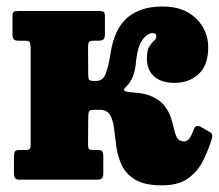

<svg xmlns="http://www.w3.org/2000/svg" viewBox="-20 -554 675 592"><path d="M633 -125.5Q622 -89.5 605.2 -56.8Q588.5 -24 558.8 -3.2Q529 17.5 479.5 17.5Q426.5 17.5 397.8 0.5Q369 -16.5 356.2 -43Q343.5 -69.5 339.2 -99.2Q335 -129 332 -155.5Q329 -182 319.8 -198.8Q310.5 -215.5 286.5 -215.5H271.5Q258 -215.5 255 -210.8Q252 -206 252 -189.5L251.5 -108.5Q251.5 -97 254.8 -94.2Q258 -91.5 268 -91.5H283Q293.5 -91.5 296 -86.2Q298.5 -81 298.5 -70V-18.5Q298.5 0 282.5 0H39Q23 0 23 -18.5V-70Q23 -81 25.8 -86.2Q28.5 -91.5 39 -91.5H57.5Q68 -91.5 71.2 -94.2Q74.5 -97 74.5 -109V-405Q74 -421 71.2 -424.8Q68.5 -428.5 55.5 -428.5H37Q27 -428.5 22.8 -432.5Q18.5 -436.5 18.5 -449.5V-503Q18.5 -514.5 21.8 -517.2Q25 -520 36 -520H285.5Q296.5 -520 300 -517.2Q303.5 -514.5 303.5 -503V-449.5Q303.5 -436 298.8 -432.2Q294 -428.5 284.5 -428.5H271.5Q258 -428.5 254.8 -425.2Q251.5 -422 251.5 -404.5L252 -325Q252 -313.5 254 -309Q256 -304.5 268.5 -304.5H277Q298 -304.5 306.5 -328Q315 -351.5 320 -384.5Q331.5 -464 372 -499Q412.5 -534 481 -534Q546.5 -534 584.2 -497.2Q622 -460.5 622 -408Q622 -353.5 592.8 -326Q563.5 -298.5 518.5 -298.5Q477 -298.5 455 -318.5Q433 -338.5 433 -373Q433 -399 440.2 -410.5Q447.5 -422 454.8 -428Q462 -434 462 -442.5Q462 -452 451.5 -452Q435.5 -452 420.5 -433Q405.5 -414 400 -370Q397.5 -338 390 -318.8Q382.5 -299.5 367.5 -285Q357 -275 368 -272.2Q379 -269.5 399.8 -268Q420.5 -266.5 440 -260Q469 -249 484 -231.5Q499 -214 505.8 -194.5Q512.5 -175 516.2 -157.5Q520 -140 526.2 -129Q532.5 -118 547.5 -118Q557.5 -118 564.2 -127.2Q571 -136.5 578 -156Q582.5 -169.5 597 -164L623 -149Q634 -144 634.5 -137.8Q635 -131.5 633 -125.5Z"/></svg>

Font: Besley* Narrow Heavy
Style: Regular
Weight: 800
Width: 4
Designer: Owen Earl
Foundry: indestructible type*
Version: Version 3.000; ttfautohint (v1.8.3)